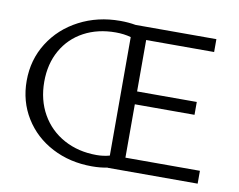

<svg xmlns="http://www.w3.org/2000/svg" viewBox="-74 -763 1082 868"><g transform="rotate(10 467.0 -329.0)"><path d="M883 -59V0H470V-1Q438 6 398 6Q297 6 215.5 -36.5Q134 -79 87.5 -154.5Q41 -230 41 -324Q41 -421 90 -498.5Q139 -576 223.5 -620Q308 -664 411 -664Q449 -664 482 -658H853V-599H541V-363H815V-304H541V-59ZM470 -56V-600Q438 -609 400 -609Q318 -609 254.5 -575Q191 -541 155.5 -478.5Q120 -416 120 -334Q120 -250 157 -185Q194 -120 260 -84Q326 -48 410 -48Q441 -48 470 -56Z"/></g></svg>

Font: Ysabeau
Style: Regular
Weight: 400
Designer: Christian Thalmann (Catharsis Fonts)
Version: Version 0.003